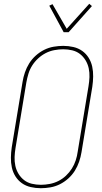

<svg xmlns="http://www.w3.org/2000/svg" viewBox="-20 -985 540 1013"><path d="M195 8Q168 8 142 2Q116 -4 95.5 -18.5Q75 -33 61.5 -54.5Q48 -76 42.5 -101.5Q37 -127 37.5 -154Q38 -181 42 -208L99 -553Q103 -578 111.5 -603Q120 -628 134 -650.5Q148 -673 168.5 -691.5Q189 -710 213 -722Q237 -734 263 -738.5Q289 -743 314 -743Q341 -743 367 -737Q393 -731 413.5 -716.5Q434 -702 447.5 -680.5Q461 -659 466.5 -633.5Q472 -608 471.5 -581Q471 -554 467 -527L410 -182Q406 -157 397.5 -132Q389 -107 375 -84.5Q361 -62 340.5 -43.5Q320 -25 296 -13Q272 -1 246 3.5Q220 8 195 8ZM196 -10Q218 -10 242 -14.5Q266 -19 288 -30Q310 -41 328 -58Q346 -75 359 -95.5Q372 -116 379.5 -139Q387 -162 390 -185L447 -530Q451 -554 452 -578Q453 -602 448 -625Q443 -648 431 -667.5Q419 -687 401.5 -700.5Q384 -714 361 -719.5Q338 -725 313 -725Q291 -725 267 -720.5Q243 -716 221.5 -705Q200 -694 181.5 -677Q163 -660 150 -639.5Q137 -619 130 -596Q123 -573 119 -550L62 -205Q58 -181 57 -157Q56 -133 61 -110Q66 -87 78 -67.5Q90 -48 107.5 -34.5Q125 -21 148 -15.5Q171 -10 196 -10ZM316 -815 240 -955 257 -963 332 -833 451 -965 465 -953 342 -815Z"/></svg>

Font: Iosevka Term Curly Th Obl
Style: Regular
Weight: 100
Italic angle: -9°
Designer: Belleve Invis
Foundry: Belleve Invis
Version: Version 32.3.0